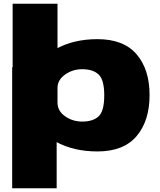

<svg xmlns="http://www.w3.org/2000/svg" viewBox="-20 -805 856 1025"><path d="M45 200H282.5V-446.5H45ZM47.5 0H269.5L287 -80.5V-785H47.5ZM500 3.5Q640 3.5 709.2 -78.2Q778.5 -160 778.5 -297.5Q778.5 -434.5 709.2 -515.2Q640 -596 500 -596Q372.5 -596 277.5 -543.2Q182.5 -490.5 182.5 -433L287 -336Q287 -378 327.2 -406.8Q367.5 -435.5 419 -435.5Q476.5 -435.5 506.5 -407.2Q536.5 -379 536.5 -296Q536.5 -212 506.5 -184Q476.5 -156 419 -156Q367.5 -156 327.2 -184.5Q287 -213 287 -257L182.5 -158.5Q182.5 -101 277.5 -48.8Q372.5 3.5 500 3.5Z"/></svg>

Font: Anybody SemiExpanded Black
Style: Regular
Weight: 900
Width: 6
Version: Version 1.113;gftools[0.9.25]